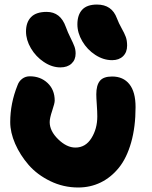

<svg xmlns="http://www.w3.org/2000/svg" viewBox="-20 -833 669 843"><path d="M472.2 -568.8Q434.1 -568.8 398.4 -592Q362.8 -615.2 341.3 -651.9Q319.8 -688.5 319.8 -726.1Q319.8 -767.6 340.8 -790.3Q361.8 -813 405.8 -813Q471.2 -813 493.2 -752.9Q501.5 -731 513.9 -709Q526.4 -687 532.2 -671.1Q538.1 -655.3 538.1 -632.8Q538.1 -603.5 520.3 -586.2Q502.4 -568.8 472.2 -568.8ZM245.1 -537.1Q208 -537.1 172.6 -560.8Q137.2 -584.5 115.7 -621.1Q94.2 -657.7 94.2 -694.8Q94.2 -735.4 116.5 -758.1Q138.7 -780.8 185.1 -780.8Q245.6 -780.8 269 -714.8Q277.8 -690.4 289.6 -667Q301.3 -643.6 306.6 -629.4Q312 -615.2 312 -598.1Q312 -570.3 293.9 -553.7Q275.9 -537.1 245.1 -537.1ZM323.2 -9.8Q258.3 -9.8 200.7 -37.8Q143.1 -65.9 105.7 -108.9Q68.4 -151.9 46.6 -201.7Q24.9 -251.5 24.9 -296.9Q24.9 -379.4 57.1 -459Q63 -476.1 77.4 -487.1Q91.8 -498 110.8 -498Q157.7 -498 189 -468.5Q220.2 -439 220.2 -391.1Q220.2 -379.9 209.2 -347.2Q198.2 -314.5 198.2 -296.9Q198.2 -257.8 235.6 -221.4Q272.9 -185.1 311 -185.1Q355.5 -185.1 381.3 -226.3Q407.2 -267.6 407.2 -321.8Q407.2 -342.8 405 -373.3Q402.8 -403.8 402.8 -418.9Q402.8 -458 418.2 -477.5Q433.6 -497.1 472.2 -497.1Q521.5 -497.1 548.3 -463.1Q575.2 -429.2 575.2 -362.8Q575.2 -275.9 555.9 -207.8Q536.6 -139.6 502.2 -96.9Q467.8 -54.2 422.4 -32Q377 -9.8 323.2 -9.8Z"/></svg>

Font: Shantell Sans Irregular
Style: Regular
Weight: 800
Designer: Stephen Nixon, Anya Danilova, Shantell Martin
Foundry: Arrow Type
Version: Version 1.006;[9816181b4]